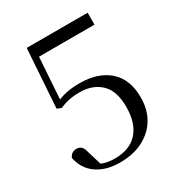

<svg xmlns="http://www.w3.org/2000/svg" viewBox="-176 -845 909 977"><g transform="rotate(-30 279.0 -356.5)"><path d="M246 15Q165 15 111.5 -22Q58 -59 44 -128Q50 -142 61 -149.5Q72 -157 86 -157Q105 -157 115.5 -146Q126 -135 132 -108L160 -16L126 -45Q152 -30 176 -23Q200 -16 234 -16Q321 -16 367.5 -68Q414 -120 414 -216Q414 -309 367.5 -353.5Q321 -398 244 -398Q211 -398 182 -392Q153 -386 127 -374L102 -384L125 -728H483V-658H141L160 -704L139 -391L109 -401Q148 -422 186 -430Q224 -438 267 -438Q375 -438 438.5 -382.5Q502 -327 502 -220Q502 -149 470.5 -96.5Q439 -44 381.5 -14.5Q324 15 246 15Z"/></g></svg>

Font: Noto Serif TC
Style: Regular
Weight: 400
Designer: Ryoko NISHIZUKA  (kana & ideographs); Frank Grießhammer (Latin, Greek & Cyrillic); Wenlong ZHANG  (bopomofo); Sandoll Co
Foundry: Adobe
Version: Version 2.003-H1;hotconv 1.1.1;makeotfexe 2.6.0